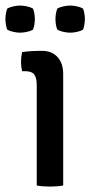

<svg xmlns="http://www.w3.org/2000/svg" viewBox="-43 -684 333 708"><path d="M190 0Q169.5 4 141.5 4Q113.5 4 92.5 0V-370Q92.5 -397 83.2 -409.2Q74 -421.5 49.5 -421.5H38.5Q34.5 -438.5 34.5 -456Q34.5 -465 35.5 -473.8Q36.5 -482.5 38.5 -492Q57 -494.5 73 -495.5Q89 -496.5 99.5 -496.5H112Q148.5 -496.5 169.2 -473.5Q190 -450.5 190 -411ZM-23 -613.5Q-23 -623 -21.2 -633.8Q-19.5 -644.5 -16 -652.5Q-7.5 -657.5 6.2 -660.5Q20 -663.5 31 -663.5Q42.5 -663.5 56.2 -660.5Q70 -657.5 78.5 -652.5Q82 -644.5 83.8 -633.8Q85.5 -623 85.5 -613.5Q85.5 -604 83.8 -593.2Q82 -582.5 78.5 -574.5Q70 -569.5 56.2 -566.5Q42.5 -563.5 31 -563.5Q20 -563.5 6.2 -566.5Q-7.5 -569.5 -16 -574.5Q-19.5 -582.5 -21.2 -593.2Q-23 -604 -23 -613.5ZM161.5 -613.5Q161.5 -623 163.2 -633.8Q165 -644.5 168.5 -652.5Q177 -657.5 190.8 -660.5Q204.5 -663.5 216 -663.5Q227.5 -663.5 241 -660.5Q254.5 -657.5 263 -652.5Q266.5 -644.5 268.2 -633.8Q270 -623 270 -613.5Q270 -604 268.2 -593.2Q266.5 -582.5 263 -574.5Q254.5 -569.5 241 -566.5Q227.5 -563.5 216 -563.5Q204.5 -563.5 190.8 -566.5Q177 -569.5 168.5 -574.5Q165 -582.5 163.2 -593.2Q161.5 -604 161.5 -613.5Z"/></svg>

Font: Signika Negative
Style: Regular
Weight: 400
Designer: Anna Giedry
Foundry: Anna Giedry
Version: Version 2.001